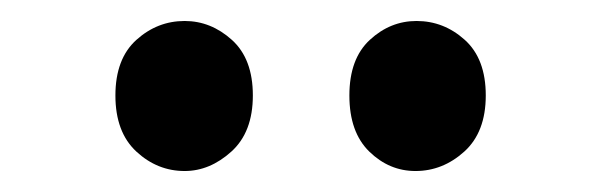

<svg xmlns="http://www.w3.org/2000/svg" viewBox="-20 -825 573 183"><path d="M156 -662Q130 -662 110 -680.5Q90 -699 90 -734Q90 -769 110 -787Q130 -805 156 -805Q181 -805 201 -787Q221 -769 221 -734Q221 -699 200.5 -680.5Q180 -662 156 -662ZM376 -662Q351 -662 332 -680.5Q313 -699 313 -734Q313 -769 332.5 -787Q352 -805 377 -805Q403 -805 423 -787Q443 -769 443 -734Q443 -699 422.5 -680.5Q402 -662 376 -662Z"/></svg>

Font: Yaldevi ExtraLight SemiBold
Style: Regular
Weight: 600
Version: Version 1.100